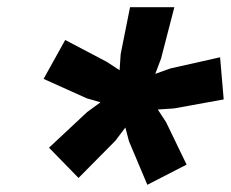

<svg xmlns="http://www.w3.org/2000/svg" viewBox="-20 -750 641 533"><path d="M389 -237 338 -358 328 -396 300 -359 198 -256 116 -340 222 -439 259 -466 221 -477 101 -531 161 -639 277 -578 312 -555 315 -600 341 -730H464L427 -587L411 -545L453 -560L591 -591L601 -474L463 -449L418 -446L441 -411L498 -293Z"/></svg>

Font: Kantumruy Pro
Style: Italic
Weight: 400
Italic angle: -13°
Designer: Sovichet Tep
Foundry: Sovichet Tep
Version: Version 1.002